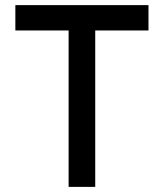

<svg xmlns="http://www.w3.org/2000/svg" viewBox="-20 -730 640 750"><path d="M248 0V-611H40V-710H560V-611H352V0Z"/></svg>

Font: Geist Mono Medium
Style: Regular
Weight: 500
Monospace: yes
Designer: Basement.studio, Andrés Briganti, Mateo Zaragoza
Foundry: Basement.studio, Vercel, Andrés Briganti, Guido Ferreyra, Mateo Zaragoza
Version: Version 1.500; ttfautohint (v1.8.4.7-5d5b)